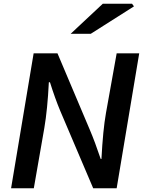

<svg xmlns="http://www.w3.org/2000/svg" viewBox="-20 -1002 763 1022"><path d="M159 -718H286L459 -309Q485 -248 516 -156H520Q528 -310 544 -400L601 -718H721L601 0H476L301 -411Q273 -478 246 -564H240Q233 -421 216 -321L160 0H39ZM527 -982H683L693 -968L463 -822H356Z"/></svg>

Font: Nebula Sans Semibold
Style: Regular
Weight: 600
Italic angle: -9°
Designer: Paul D. Hunt for Adobe (as Source Sans)
Foundry: Nebula Entertainment & Broadcasting LLC
Version: Version 1.010